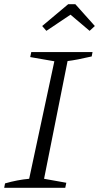

<svg xmlns="http://www.w3.org/2000/svg" viewBox="-27 -895 472 915"><path d="M-7 0 -3 -21Q56 -38 112 -43L232 -603L117 -623L122 -647H414L410 -626Q337 -609 295 -604L183 -43L289 -24L284 0ZM332 -875 425 -771 400 -748 309 -825 194 -748 174 -771 298 -875Z"/></svg>

Font: Piazzolla SC Light
Style: Italic
Weight: 300
Italic angle: -11.3°
Designer: Juan Pablo del Peral
Foundry: Huerta Tipografica
Version: Version 1.330